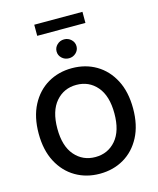

<svg xmlns="http://www.w3.org/2000/svg" viewBox="-154 -1197 1083 1313"><g transform="rotate(-15 387.5 -540.5)"><path d="M387.7 9.8Q292.5 9.8 216.8 -34.7Q141.1 -79.1 97.2 -162.6Q53.2 -246.1 53.2 -363.3Q53.2 -481 97.2 -564.7Q141.1 -648.4 216.8 -692.9Q292.5 -737.3 387.7 -737.3Q483.4 -737.3 558.8 -692.9Q634.3 -648.4 678 -564.7Q721.7 -481 721.7 -363.3Q721.7 -245.6 678 -162.1Q634.3 -78.6 558.8 -34.4Q483.4 9.8 387.7 9.8ZM387.7 -108.4Q476.6 -108.4 533 -173.8Q589.4 -239.3 589.4 -363.3Q589.4 -487.8 533 -553.5Q476.6 -619.1 387.7 -619.1Q298.8 -619.1 242.2 -553.5Q185.5 -487.8 185.5 -363.3Q185.5 -239.3 242.2 -173.8Q298.8 -108.4 387.7 -108.4ZM558.1 -1090.8V-1012.2H216.8V-1090.8ZM387.7 -807.6Q358.4 -807.6 337.6 -827.1Q316.9 -846.7 316.9 -874Q316.9 -901.9 337.6 -921.6Q358.4 -941.4 387.7 -941.4Q416.5 -941.4 437.3 -921.6Q458 -901.9 458 -874Q458 -846.7 437.3 -827.1Q416.5 -807.6 387.7 -807.6Z"/></g></svg>

Font: Inter Semi Bold
Style: Regular
Weight: 600
Designer: Rasmus Andersson
Foundry: rsms
Version: Version 4.000;git-e0f93cc